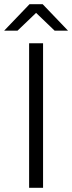

<svg xmlns="http://www.w3.org/2000/svg" viewBox="-46 -894 344 914"><path d="M92.6 -688H159V0H92.6ZM-26.2 -748 94.5 -874H157.1L277.8 -748H214.1L125.8 -832.7L37.4 -748Z"/></svg>

Font: Roundo Variable
Style: Regular
Weight: 200
Designer: Shiva Nallaperumal
Foundry: Indian Type Foundry
Version: Version 2.000